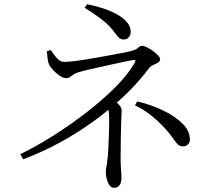

<svg xmlns="http://www.w3.org/2000/svg" viewBox="-20 -835 1040 909"><path d="M76 -105Q152 -142 233.5 -193.5Q315 -245 391 -304Q467 -363 526.5 -422.5Q586 -482 617 -537Q622 -546 621 -549Q620 -552 610 -551Q599 -549 574.5 -544Q550 -539 519 -532Q488 -525 455.5 -518Q423 -511 395.5 -504.5Q368 -498 352 -493Q337 -489 328 -482.5Q319 -476 312 -470.5Q305 -465 293 -465Q280 -465 263.5 -476Q247 -487 233 -501.5Q219 -516 212 -530Q208 -539 205.5 -557Q203 -575 202 -592L220 -598Q228 -587 237.5 -574Q247 -561 258 -551.5Q269 -542 285 -542Q302 -542 335 -546Q368 -550 408 -557Q448 -564 487 -571Q526 -578 557 -584Q588 -590 603 -594Q619 -598 626.5 -603.5Q634 -609 639.5 -613.5Q645 -618 652 -618Q662 -618 676 -611Q690 -604 704.5 -593.5Q719 -583 728.5 -572.5Q738 -562 738 -554Q738 -545 727.5 -538.5Q717 -532 705 -527Q693 -522 687 -514Q639 -449 574 -386.5Q509 -324 431.5 -267Q354 -210 267.5 -162.5Q181 -115 90 -81ZM519 54Q506 54 497.5 41Q489 28 485 11Q481 -6 481 -19Q481 -33 483.5 -44Q486 -55 489 -84Q491 -94 492 -118Q493 -142 494.5 -171Q496 -200 496.5 -228.5Q497 -257 497 -276Q497 -301 493.5 -314Q490 -327 481 -340L508 -367Q521 -358 532 -349.5Q543 -341 549.5 -331.5Q556 -322 556 -311Q556 -302 555 -288Q554 -274 553.5 -249.5Q553 -225 552 -185Q551 -145 551 -83Q551 -59 553 -33.5Q555 -8 555 9Q555 20 552 30Q549 40 541 47Q533 54 519 54ZM847 -142Q833 -142 824.5 -149Q816 -156 804 -173Q780 -208 750.5 -238.5Q721 -269 688.5 -294Q656 -319 619 -336L630 -355Q697 -339 753.5 -311.5Q810 -284 844.5 -249.5Q879 -215 879 -174Q879 -161 870 -151.5Q861 -142 847 -142ZM565 -648Q555 -648 547 -653.5Q539 -659 532 -669Q525 -679 515 -691Q492 -720 459 -745Q426 -770 381 -798L392 -815Q429 -808 466 -796Q503 -784 533 -767.5Q563 -751 581 -730Q599 -709 599 -683Q599 -670 590 -659Q581 -648 565 -648Z"/></svg>

Font: Noto Serif KR
Style: Regular
Weight: 400
Designer: Ryoko NISHIZUKA  (kana & ideographs); Frank Grießhammer (Latin, Greek & Cyrillic); Wenlong ZHANG  (bopomofo); Sandoll Co
Foundry: Adobe
Version: Version 2.003-H1;hotconv 1.1.1;makeotfexe 2.6.0